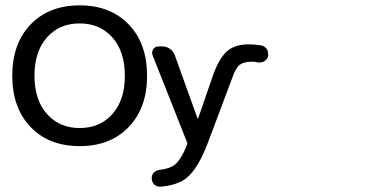

<svg xmlns="http://www.w3.org/2000/svg" viewBox="-20 -740 1478 726"><path d="M157.2 -309.6Q204.1 -255.9 281.2 -255.9Q358.4 -255.9 405.3 -309.1Q452.1 -362.3 452.1 -453.6Q452.1 -544.9 405.3 -598.1Q358.4 -651.4 281.2 -651.4Q204.1 -651.4 157.2 -598.1Q110.4 -544.9 110.4 -453.6Q110.4 -362.3 157.2 -309.6ZM95.7 -647.5Q165 -719.7 281.2 -719.7Q397.5 -719.7 466.8 -647.5Q536.1 -575.2 536.1 -453.6Q536.1 -332 466.8 -259.8Q397.5 -187.5 281.2 -187.5Q165 -187.5 95.7 -259.8Q26.4 -332 26.4 -453.6Q26.4 -575.2 95.7 -647.5ZM726.6 -293Q726.6 -292 727.5 -292Q728.5 -292 729.5 -293L787.1 -460Q810.5 -522.5 839.8 -547.4Q869.1 -572.3 920.9 -572.3Q943.4 -572.3 967.8 -568.4Q981.4 -565.4 989.3 -553.7Q994.1 -544.9 994.1 -535.2Q994.1 -531.2 994.1 -528.3Q991.2 -515.6 980 -508.8Q968.8 -502 956.1 -503.9Q944.3 -506.8 933.6 -506.8Q902.3 -506.8 886.7 -495.1Q871.1 -483.4 857.4 -443.4L764.6 -196.3Q727.5 -100.6 684.6 -66.4Q649.4 -39.1 586.9 -34.2Q585 -34.2 584 -34.2Q572.3 -34.2 563.5 -42Q553.7 -51.8 553.7 -66.4Q553.7 -78.1 561.5 -86.9Q570.3 -95.7 583 -97.7Q620.1 -101.6 639.6 -116.2Q665 -135.7 687.5 -193.4Q689.5 -197.3 687.5 -201.2L556.6 -532.2Q552.7 -543.9 559.6 -554.2Q566.4 -564.5 579.1 -564.5H593.8Q609.4 -564.5 622.1 -555.7Q634.8 -546.9 640.6 -532.2Z"/></svg>

Font: Gen Jyuu GothicL Medium
Style: Regular
Weight: 500
Designer: [Source Han Sans]
Ryoko NISHIZUKA  (kana & ideographs); Paul D. Hunt (Latin, Greek & Cyrillic); Wenlong ZHANG  (bopomofo
Version: Version 1.002.20150607